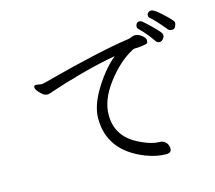

<svg xmlns="http://www.w3.org/2000/svg" viewBox="-113 -939 1225 1092"><g transform="rotate(-15 500.0 -393.0)"><path d="M928 -671Q936 -662 951 -662Q966 -662 972 -675.5Q978 -689 978 -698Q978 -707 943 -740.5Q908 -774 890.5 -786.5Q873 -799 863 -799Q853 -799 845.5 -792Q838 -785 838 -776Q838 -767 846 -760Q874 -737 928 -671ZM845 -622Q853 -613 865 -613Q877 -613 886 -624.5Q895 -636 895 -643Q895 -650 892 -656.5Q889 -663 876.5 -676.5Q864 -690 848.5 -705.5Q833 -721 819 -733.5Q805 -746 798 -751.5Q791 -757 782 -757Q773 -757 766.5 -749Q760 -741 760 -732Q760 -723 766 -717Q807 -678 845 -622ZM121 -560Q109 -560 109 -548.5Q109 -537 123 -521Q137 -505 150 -496Q162 -490 172 -490Q182 -490 225 -505.5Q268 -521 379.5 -552Q491 -583 597 -602Q531 -548 472.5 -454Q414 -360 414 -283Q414 -91 618 -11Q680 13 736 13Q767 13 767 -12V-14Q766 -37 751.5 -50.5Q737 -64 719 -64Q664 -64 586 -106Q477 -166 477 -287Q477 -376 548.5 -470Q620 -564 699 -607Q711 -615 723 -614.5Q735 -614 755 -616.5Q775 -619 786 -621.5Q797 -624 797 -639V-644Q796 -654 786 -664Q761 -687 739 -687H735Q726 -686 717.5 -682Q709 -678 699 -676Q610 -664 475.5 -633.5Q341 -603 252 -579Q163 -555 156 -555Z"/></g></svg>

Font: LXGW WenKai Mono TC
Style: Regular
Weight: 400
Designer: LXGW / Fontworks Inc.
Foundry: LXGW / Fontworks Inc.
Version: Version 1.330